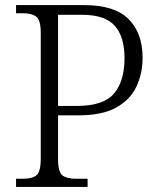

<svg xmlns="http://www.w3.org/2000/svg" viewBox="-20 -734 625 754"><path d="M43 0V-32H70Q106 -32 123 -45.5Q140 -59 140 -111V-605Q140 -655 122.5 -668.5Q105 -682 70 -682H43V-714H310Q430 -714 485 -659Q540 -604 540 -507Q540 -446 516 -394.5Q492 -343 437 -312Q382 -281 288 -281H208V-109Q208 -58 225.5 -45Q243 -32 278 -32H324V0ZM282 -318Q387 -318 428 -367Q469 -416 469 -505Q469 -590 430.5 -633Q392 -676 301 -676H208V-318Z"/></svg>

Font: Noto Serif Gurmukhi Light
Style: Regular
Weight: 300
Designer: Vaibhav Singh and the Monotype Design Team
Foundry: Monotype Imaging Inc.
Version: Version 2.004; ttfautohint (v1.8.4.7-5d5b)